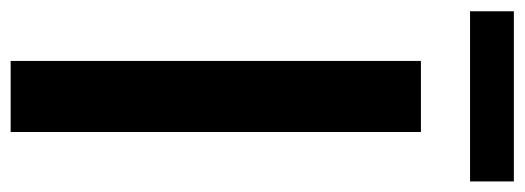

<svg xmlns="http://www.w3.org/2000/svg" viewBox="-350 -636 960 351"><g transform="rotate(90 129.5 -460.0)"><path d="M-25.9 -919.9H285.2V-839.8H-25.9ZM64.9 -750H194.8V0H64.9Z"/></g></svg>

Font: Oakes Grotesk
Style: SemiBold
Weight: 600
Designer: Samuel Oakes
Foundry: Samuel Oakes
Version: Version 1.0 | wf-rip DC20170320